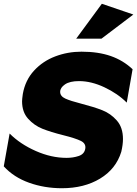

<svg xmlns="http://www.w3.org/2000/svg" viewBox="-31 -986 727 1018"><path d="M322 -149Q241 -149 158.5 -185.5Q76 -222 20 -278L-11 -104Q42 -46 123.5 -17Q205 12 297 12Q415 12 499.5 -39Q584 -90 612 -181Q621 -219 621 -249Q621 -310 588.5 -347Q556 -384 511.5 -401.5Q467 -419 401 -436Q342 -451 315 -463.5Q288 -476 288 -499Q288 -521 313.5 -538.5Q339 -556 388 -556Q453 -556 523 -523Q593 -490 641 -442L672 -619Q622 -666 556 -689Q490 -712 401 -712Q328 -712 262 -687Q196 -662 149.5 -611.5Q103 -561 90 -488Q86 -460 86 -449Q86 -392 118 -356.5Q150 -321 193.5 -303.5Q237 -286 305 -269Q369 -253 397.5 -239Q426 -225 421 -197Q416 -169 386.5 -159Q357 -149 322 -149ZM373 -781H507L676 -909L509 -966Z"/></svg>

Font: Geom Black
Style: Bold Italic
Weight: 900
Italic angle: -10°
Version: Version 1.102